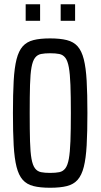

<svg xmlns="http://www.w3.org/2000/svg" viewBox="-20 -877 474 905"><path d="M216 8Q169 8 137.5 0Q106 -8 87 -29.5Q68 -51 58 -90.5Q48 -130 44.5 -192Q41 -254 41 -344Q41 -434 44.5 -496Q48 -558 58 -597.5Q68 -637 87 -658.5Q106 -680 137.5 -688Q169 -696 216 -696Q263 -696 295 -688Q327 -680 346 -658.5Q365 -637 375 -597.5Q385 -558 388.5 -496Q392 -434 392 -344Q392 -254 388.5 -192Q385 -130 375 -90.5Q365 -51 346 -29.5Q327 -8 295.5 0Q264 8 216 8ZM216 -62Q242 -62 259.5 -65.5Q277 -69 288 -83.5Q299 -98 304.5 -128.5Q310 -159 312 -211.5Q314 -264 314 -344Q314 -424 312 -476.5Q310 -529 304.5 -559.5Q299 -590 288 -604.5Q277 -619 259.5 -622.5Q242 -626 216 -626Q191 -626 173.5 -622.5Q156 -619 145 -604.5Q134 -590 128.5 -559.5Q123 -529 121.5 -476.5Q120 -424 120 -344Q120 -264 121.5 -211.5Q123 -159 128.5 -128.5Q134 -98 145 -83.5Q156 -69 173.5 -65.5Q191 -62 216 -62ZM101 -779V-857H169V-779ZM266 -779V-857H334V-779Z"/></svg>

Font: Saira ExtraCondensed Medium
Style: Regular
Weight: 500
Width: 2
Designer: Hector Gatti with collaboration of the Omnibus-Type team
Foundry: Omnibus-Type
Version: Version 1.101